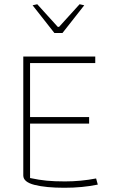

<svg xmlns="http://www.w3.org/2000/svg" viewBox="-20 -877 553 907"><path d="M134 -852 156 -857 253 -750H259L356 -857L378 -852L275 -721H237ZM90 -48V-610H430V-579H122V-324H401V-293H122V-36Q164 -27 200.5 -23.5Q237 -20 287 -20Q362 -20 434 -34L442 -5Q370 10 284 10Q197 10 143.5 -3.5Q90 -17 90 -48Z"/></svg>

Font: Athiti ExtraLight
Style: Regular
Weight: 250
Version: Version 1.032